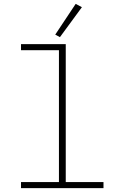

<svg xmlns="http://www.w3.org/2000/svg" viewBox="-20 -967 640 987"><path d="M88 -31H283V-709H88V-740H318V-31H512V0H88ZM288 -776 264 -789 369 -947 401 -930Z"/></svg>

Font: IBM Plex Mono ExtraLight
Style: Regular
Weight: 200
Monospace: yes
Designer: Mike Abbink, Paul van der Laan, Pieter van Rosmalen
Foundry: Bold Monday
Version: Version 2.3